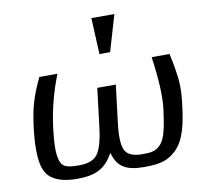

<svg xmlns="http://www.w3.org/2000/svg" viewBox="-80 -793 915 887"><g transform="rotate(-10 377.5 -350.0)"><path d="M54 -252C42 -149 47 -79 71 -44C94 -8 142 10 212 10C301 10 347 -15 383 -82C402 -15 439 10 528 10C600 10 639 0 678 -38C724 -83 739 -158 750 -252C755 -292 756 -328 753 -359C750 -390 743 -432 732 -484H648C663 -377 667 -296 660 -239C654 -195 649 -161 642 -136C636 -111 627 -92 616 -79C592 -53 573 -50 527 -50C485 -50 458 -62 447 -85C436 -108 434 -149 441 -208L463 -388H376L354 -208C347 -148 335 -107 319 -84C303 -61 273 -50 231 -50C165 -50 146 -59 138 -113C134 -140 136 -182 143 -239C153 -321 174 -403 206 -484H121C82 -400 67 -356 54 -252ZM463 -540 513 -710H405L413 -540Z"/></g></svg>

Font: Gamestation Display
Style: Italic
Weight: 400
Designer: Jonas Hecksher
Foundry: Jonas Hecksher, Playtypeª, e-types AS
Version: Version 1.003